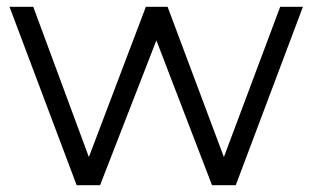

<svg xmlns="http://www.w3.org/2000/svg" viewBox="-20 -546 921 566"><path d="M441 -427 605 0H675L873 -526H806L640 -83L474 -526H410L242 -83L78 -526H8L206 0H275Z"/></svg>

Font: Montserrat-Alt1
Style: Regular
Weight: 400
Designer: Differentunic
Foundry: Differentunic
Version: Version 7.222